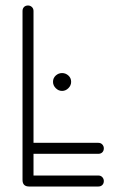

<svg xmlns="http://www.w3.org/2000/svg" viewBox="-20 -679 416 699"><path d="M338 -40Q347 -40 352.5 -34Q358 -28 358 -20Q358 -11 352.5 -5.5Q347 0 338 0H86Q62 0 62 -24V-639Q62 -648 67.5 -653.5Q73 -659 82 -659Q90 -659 96 -653.5Q102 -648 102 -639V-159H338Q347 -159 352.5 -153Q358 -147 358 -139Q358 -130 352.5 -124.5Q347 -119 338 -119H102V-40ZM206 -348Q193 -348 183 -358Q173 -368 173 -381Q173 -395 183 -404Q193 -413 206 -413Q219 -413 229 -404Q239 -395 239 -381Q239 -368 229 -358Q219 -348 206 -348Z"/></svg>

Font: Libertine Sup Light
Style: Regular
Weight: 300
Designer: Bastien Sozeau
Foundry: NBR — Bastien Sozeau
Version: Version 2.003; ttfautohint (v1.8.4.7-5d5b);gftools[0.9.33]